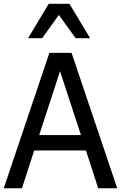

<svg xmlns="http://www.w3.org/2000/svg" viewBox="-25 -1011 649 1031"><path d="M459 -805.7H381.3L291 -930.7L201.2 -805.7H125.5L236.8 -990.7H347.7ZM-4.9 0 240.2 -727.1H359.4L604.5 0H502.4L436.5 -203.1H158.7L92.8 0ZM409.7 -285.6 297.4 -628.4 185.5 -285.6Z"/></svg>

Font: SG Kara Bold
Style: Regular
Weight: 400
Designer: Damoon Khanjanzadeh
Version: Version 1.000